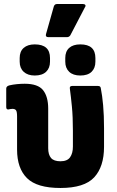

<svg xmlns="http://www.w3.org/2000/svg" viewBox="-20 -925 582 956"><path d="M281 11Q164 11 114.5 -38Q65 -87 65 -180V-345Q65 -368 60 -375.5Q55 -383 42 -383Q36 -383 31.5 -382Q27 -381 22 -380Q11 -379 11 -392V-484Q11 -496 27 -500Q44 -504 64 -506Q84 -508 103 -508Q169 -508 194.5 -476Q220 -444 220 -384V-187Q220 -155 234 -138.5Q248 -122 281 -122Q315 -122 329 -142Q343 -162 343 -195V-274Q343 -343 338 -394.5Q333 -446 328 -482Q325 -497 339 -497H468Q481 -497 482 -485Q489 -451 493.5 -401Q498 -351 498 -287V-194Q498 -95 449 -42Q400 11 281 11ZM221 -740Q205 -740 209 -755L248 -893Q252 -905 264 -905H393Q401 -905 404.5 -900.5Q408 -896 403 -889L330 -749Q324 -740 313 -740ZM153 -549Q118 -549 98 -567.5Q78 -586 78 -618V-636Q78 -669 98 -686.5Q118 -704 153 -704Q229 -704 229 -636V-618Q229 -586 209.5 -567.5Q190 -549 153 -549ZM380 -549Q344 -549 324.5 -567.5Q305 -586 305 -618V-636Q305 -669 324.5 -686.5Q344 -704 380 -704Q455 -704 455 -636V-618Q455 -586 436 -567.5Q417 -549 380 -549Z"/></svg>

Font: Sofia Sans Semi Condensed Black
Style: Regular
Weight: 900
Designer: Botio Nikoltchev, Ani Petrova
Foundry: lettersoup
Version: Version 4.100; ttfautohint (v1.8.4.7-5d5b)